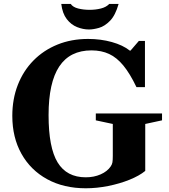

<svg xmlns="http://www.w3.org/2000/svg" viewBox="-20 -976 886 1006"><path d="M429.5 10.5Q314 10.5 227.2 -37Q140.5 -84.5 92.5 -170Q44.5 -255.5 44.5 -369Q44.5 -457.5 73.5 -531.5Q102.5 -605.5 155.5 -659.2Q208.5 -713 281.2 -742.5Q354 -772 441.5 -772Q507.5 -772 565.8 -755.8Q624 -739.5 660 -711H664L707.5 -761.5H739.5V-519.5H695Q661 -590.5 626.5 -632.5Q592 -674.5 551.8 -693.2Q511.5 -712 459.5 -712Q346.5 -712 290.5 -627.8Q234.5 -543.5 234.5 -373Q234.5 -202.5 282 -124.8Q329.5 -47 429.5 -47Q472.5 -47 507.5 -62.5Q542.5 -78 560 -104Q567 -114 569 -125Q571 -136 571 -159V-326.5L482 -345.5V-381.5H829V-345.5L741 -326.5V-80.5Q710 -55 658.5 -34.2Q607 -13.5 547 -1.5Q487 10.5 429.5 10.5ZM446 -821.5Q415.5 -821.5 384 -834Q352.5 -846.5 329.8 -876Q307 -905.5 301 -955.5H350.5Q362 -938.5 389.5 -931.5Q417 -924.5 449.5 -924.5Q481 -924.5 508.8 -931.5Q536.5 -938.5 552.5 -955.5H601.5Q584.5 -895.5 556.5 -867Q528.5 -838.5 498.8 -830Q469 -821.5 446 -821.5Z"/></svg>

Font: Libre Caslon Text
Style: Regular
Weight: 400
Designer: Pablo Impallari, Rodrigo Fuenzalida, Katja Schimmel
Foundry: Pablo Impallari, Rodrigo Fuenzalida
Version: Version 2.000